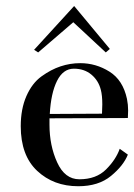

<svg xmlns="http://www.w3.org/2000/svg" viewBox="-20 -610 451 646"><path d="M94.7 -442.4 229.5 -589.8 349.6 -445.3 335.9 -433.6 226.6 -535.2 108.4 -433.6ZM147.5 -226.6 323.2 -227.5Q324.2 -244.1 324.2 -258.8Q324.2 -289.1 319.3 -307.6Q311.5 -338.9 287.6 -358.9Q263.7 -378.9 228.5 -378.9Q192.4 -378.9 171.9 -337.9Q151.4 -296.9 147.5 -226.6ZM146.5 -211.9V-190.4Q146.5 -120.1 172.4 -63.5Q198.2 -6.8 247.1 -6.8Q303.7 -6.8 336.9 -40Q370.1 -73.2 382.8 -109.4L410.2 -89.8Q395.5 -52.7 353.5 -18.1Q311.5 16.6 243.2 16.6Q160.2 16.6 105 -35.2Q49.8 -86.9 49.8 -185.5Q49.8 -243.2 68.8 -286.6Q87.9 -330.1 119.6 -353Q151.4 -376 183.6 -386.7Q215.8 -397.5 250 -397.5Q302.7 -397.5 348.1 -369.1Q393.6 -340.8 407.2 -277.3Q411.1 -257.8 411.1 -238.3Q411.1 -227.5 410.2 -212.9Z"/></svg>

Font: Bentham
Style: Regular
Weight: 400
Version: Version 002.002